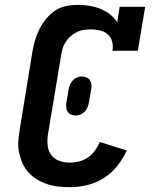

<svg xmlns="http://www.w3.org/2000/svg" viewBox="-20 -763 640 791"><path d="M268 8Q244 8 220.5 5.5Q197 3 174.5 -4.5Q152 -12 133 -23.5Q114 -35 98.5 -51.5Q83 -68 73.5 -89Q64 -110 59 -133Q54 -156 55.5 -180Q57 -204 61 -228L114 -553Q118 -576 125 -599.5Q132 -623 143.5 -645Q155 -667 171.5 -687Q188 -707 209 -720.5Q230 -734 254.5 -738.5Q279 -743 302 -743Q326 -743 349.5 -739Q373 -735 394 -726.5Q415 -718 433 -704Q451 -690 463 -671L473 -735H578L548 -554H443Q447 -573 442 -591.5Q437 -610 424 -621.5Q411 -633 392.5 -637.5Q374 -642 355 -642Q341 -642 326 -640Q311 -638 297.5 -631.5Q284 -625 272 -614.5Q260 -604 251.5 -591.5Q243 -579 238.5 -565Q234 -551 232 -536L178 -212Q174 -189 176 -166Q178 -143 190.5 -125.5Q203 -108 224 -100.5Q245 -93 268 -93Q287 -93 306.5 -98Q326 -103 342.5 -114.5Q359 -126 371 -142.5Q383 -159 391 -178L502 -143Q487 -109 463 -79Q439 -49 407 -29Q375 -9 339.5 -0.5Q304 8 268 8ZM293 -287Q283 -287 274 -290.5Q265 -294 259.5 -301.5Q254 -309 253 -318.5Q252 -328 253 -338L262 -390Q263 -400 267 -410.5Q271 -421 278 -429.5Q285 -438 295.5 -443Q306 -448 317 -448Q326 -448 335 -444.5Q344 -441 349.5 -433.5Q355 -426 356.5 -416.5Q358 -407 356 -397L347 -345Q346 -335 342 -324.5Q338 -314 331 -305.5Q324 -297 313.5 -292Q303 -287 293 -287Z"/></svg>

Font: Iosevka Slab Extended
Style: Bold Italic
Weight: 700
Width: 7
Italic angle: -9°
Monospace: yes
Designer: Belleve Invis
Foundry: Belleve Invis
Version: Version 11.1.0; ttfautohint (v1.8.3)